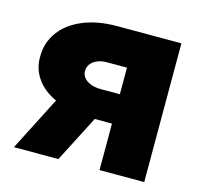

<svg xmlns="http://www.w3.org/2000/svg" viewBox="-83 -619 738 709"><g transform="rotate(15 285.5 -265.0)"><path d="M355.5 -177.7H289.6L198.2 0H28.3L133.8 -206.5Q85.9 -228.5 60.3 -264.9Q34.7 -301.3 35.2 -346.7Q34.7 -400.4 64.5 -441.9Q94.2 -483.4 149.9 -506.8Q205.6 -530.3 279.3 -530.3H526.4V0H355.5ZM283.2 -290H355.5V-391.6H279.3Q256.3 -391.6 240.2 -384Q224.1 -376.5 216.3 -364.5Q208.5 -352.5 209 -339.8Q208.5 -327.1 216.8 -315.7Q225.1 -304.2 241.9 -297.1Q258.8 -290 283.2 -290Z"/></g></svg>

Font: Pretendard GOV Black
Style: Regular
Weight: 900
Designer: Base glyphs from Inter by Rasmus Andersson; Hangeul glyphs from Noto Sans CJK(Source Han Sans) by Jang Soo-young and Kan
Foundry: Kil Hyung-jin
Version: Version 1.309